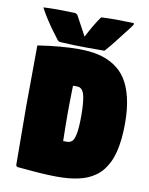

<svg xmlns="http://www.w3.org/2000/svg" viewBox="-85 -818 684 882"><g transform="rotate(10 257.0 -377.0)"><path d="M240.2 -293Q240.2 -234.9 241.9 -164.1H258.5Q265.9 -164.1 271.1 -165.6Q276.4 -167.2 282 -171.6Q287.6 -176 291.3 -184.9Q294.9 -193.8 297.9 -207.9Q300.8 -221.9 302.2 -243.3Q303.7 -264.6 303.7 -293.2Q303.7 -327.1 301.4 -351.1Q299.1 -375 295.5 -388.8Q292 -402.6 285.8 -410.3Q279.5 -418 273.6 -420.2Q267.6 -422.4 258.5 -422.4H242.2Q240.2 -341.3 240.2 -293ZM46.9 -293Q46.9 -341.8 47.9 -434.6Q48.8 -527.3 48.8 -576.2Q157 -592.8 239.3 -592.8Q290.5 -592.8 330.8 -583.7Q371.1 -574.7 404.9 -553.3Q438.7 -532 460.9 -497.9Q483.2 -463.9 495.5 -412.5Q507.8 -361.1 507.8 -293.2Q507.8 -252.9 504 -218.9Q500.2 -184.8 493.2 -157.5Q486.1 -130.1 475.1 -108.2Q464.1 -86.2 450.7 -69.7Q437.3 -53.2 419.8 -40.8Q402.3 -28.3 383.3 -20.3Q364.3 -12.2 340.9 -7.2Q317.6 -2.2 293.7 -0.1Q269.8 2 241.2 2Q231.4 2 220.1 1.6Q208.7 1.2 200.2 1Q191.7 0.7 177 -0.2Q162.4 -1.2 155.8 -1.6Q149.2 -2 131.2 -3.5Q113.3 -5.1 108.8 -5.5Q104.2 -5.9 83 -7.7Q61.8 -9.5 58.6 -9.8Q54.7 -9.8 51.8 -12.7Q48.8 -15.6 48.8 -19.5Q48.8 -64.7 47.9 -154.1Q46.9 -243.4 46.9 -293ZM45.7 -753.2Q80.1 -754.9 112.8 -754.9Q139.6 -754.9 192.1 -753.2Q196 -753.2 200.4 -750.4Q204.8 -747.6 207 -743.4Q215.3 -727.5 231.4 -698.1Q247.6 -668.7 255.4 -653.6Q287.6 -716.3 315.2 -754.2Q351.8 -755.9 385 -755.9Q413.1 -755.9 463.6 -754.2Q468.8 -754.2 468.8 -750Q468.8 -748.5 466.3 -744.5Q463.9 -740.5 459.7 -734.9Q455.6 -729.2 451.8 -724.2Q448 -719.2 443.5 -713.6Q439 -708 437.7 -706.3Q391.1 -644.3 356.7 -605.7H271.2Q213.6 -605.7 150.1 -609.6Q141.6 -610.1 135.3 -618.4Q115.2 -644.8 102.5 -662.4Q89.8 -679.9 73.5 -705.3Q57.1 -730.7 45.7 -753.2Z"/></g></svg>

Font: Digitalt
Style: Medium
Weight: 500
Designer: gluk
Foundry: gluk
Version: Version 0.60